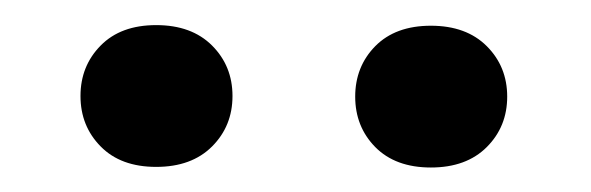

<svg xmlns="http://www.w3.org/2000/svg" viewBox="-20 -745 480 156"><path d="M45.4 -667Q45.4 -691.4 61.8 -708Q78.1 -724.6 106.9 -724.6Q135.7 -724.6 152.3 -708Q168.9 -691.4 168.9 -667Q168.9 -642.6 152.3 -626Q135.7 -609.4 106.9 -609.4Q78.1 -609.4 61.8 -626Q45.4 -642.6 45.4 -667ZM268.6 -666.5Q268.6 -690.9 284.9 -707.5Q301.3 -724.1 330.1 -724.1Q358.9 -724.1 375.5 -707.5Q392.1 -690.9 392.1 -666.5Q392.1 -642.1 375.5 -625.5Q358.9 -608.9 330.1 -608.9Q301.3 -608.9 284.9 -625.5Q268.6 -642.1 268.6 -666.5Z"/></svg>

Font: Roboto Medium
Style: Regular
Weight: 500
Designer: Google
Version: Version 2.134; 2016; ttfautohint (v1.6)